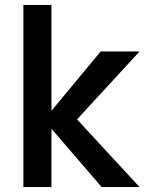

<svg xmlns="http://www.w3.org/2000/svg" viewBox="-20 -760 594 780"><path d="M293 -275 547 0H393L189 -237V0H75V-740H189V-310L389 -551H547Z"/></svg>

Font: Poppins-Tabular Medium
Style: Regular
Weight: 500
Designer: Ninad Kale (Devanagari), Jonny Pinhorn (Latin)
Foundry: Indian Type Foundry
Version: Version 4.004